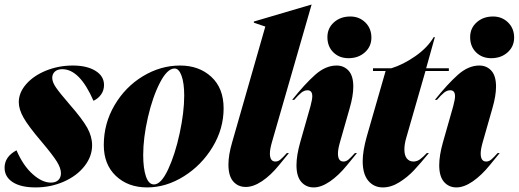

<svg xmlns="http://www.w3.org/2000/svg" viewBox="-33 -806 2264 838"><path d="M285 -520Q346 -520 383.5 -497Q421 -474 421 -435Q421 -412 408.5 -394Q396 -376 375 -366Q315 -504 239 -504Q218 -504 206.5 -493.5Q195 -483 195 -466Q195 -448 211 -424.5Q227 -401 271 -350Q327 -286 348 -248Q369 -210 369 -172Q369 -123 335.5 -80.5Q302 -38 245 -13Q188 12 122 12Q58 12 22.5 -11Q-13 -34 -13 -74Q-13 -122 39 -150Q68 -83 109.5 -46Q151 -9 189 -9Q210 -9 221.5 -20Q233 -31 233 -50Q233 -72 215 -101Q197 -130 148 -188Q91 -255 70 -292Q49 -329 49 -360Q49 -402 81.5 -439Q114 -476 168.5 -498Q223 -520 285 -520Z M609 12Q526 12 473 -38Q420 -88 420 -173Q420 -267 467 -347Q514 -427 591 -473.5Q668 -520 753 -520Q836 -520 889.5 -470.5Q943 -421 943 -333Q943 -244 895 -164.5Q847 -85 769.5 -36.5Q692 12 609 12ZM639 -1Q670 -1 700.5 -66Q731 -131 751 -223.5Q771 -316 771 -389Q771 -443 759.5 -475Q748 -507 729 -507Q697 -507 665 -445Q633 -383 612.5 -293.5Q592 -204 592 -130Q592 -71 604 -36Q616 -1 639 -1Z M1125 -690 1075 -707V-712L1326 -786H1327L1154 -186Q1145 -155 1145 -136Q1145 -101 1169 -101Q1181 -101 1191.5 -110Q1202 -119 1219 -138H1228Q1222 -131 1185.5 -86Q1149 -41 1111 -15.5Q1073 10 1040 10Q1006 10 985 -14Q964 -38 964 -88Q964 -129 980 -184Z M1436 -520Q1468 -520 1488.5 -497.5Q1509 -475 1509 -428Q1509 -388 1493 -333L1451 -186Q1442 -155 1442 -136Q1442 -101 1466 -101Q1478 -101 1488.5 -110Q1499 -119 1516 -138H1525Q1519 -131 1482 -85.5Q1445 -40 1407 -14Q1369 12 1336 12Q1303 12 1282 -12Q1261 -36 1261 -85Q1261 -127 1277 -184L1322 -342Q1330 -372 1330 -386Q1330 -412 1309 -412Q1295 -412 1282 -401.5Q1269 -391 1251 -370H1242Q1297 -439 1342.5 -479.5Q1388 -520 1436 -520ZM1396 -644Q1396 -683 1424.5 -708.5Q1453 -734 1496 -734Q1535 -734 1561.5 -708Q1588 -682 1588 -642Q1588 -603 1559.5 -577.5Q1531 -552 1488 -552Q1448 -552 1422 -577.5Q1396 -603 1396 -644Z M1650 -496H1595V-508H1675Q1727 -524 1780 -561Q1833 -598 1860 -644H1865L1827 -508H1926V-496H1824L1740 -204Q1732 -177 1732 -154Q1732 -127 1743 -114Q1754 -101 1771 -101Q1787 -101 1800 -110.5Q1813 -120 1830 -138H1839Q1802 -93 1774 -63Q1746 -33 1710 -10.5Q1674 12 1638 12Q1599 12 1574.5 -17Q1550 -46 1550 -103Q1550 -147 1568 -211Z M2059 -520Q2091 -520 2111.5 -497.5Q2132 -475 2132 -428Q2132 -388 2116 -333L2074 -186Q2065 -155 2065 -136Q2065 -101 2089 -101Q2101 -101 2111.5 -110Q2122 -119 2139 -138H2148Q2142 -131 2105 -85.5Q2068 -40 2030 -14Q1992 12 1959 12Q1926 12 1905 -12Q1884 -36 1884 -85Q1884 -127 1900 -184L1945 -342Q1953 -372 1953 -386Q1953 -412 1932 -412Q1918 -412 1905 -401.5Q1892 -391 1874 -370H1865Q1920 -439 1965.5 -479.5Q2011 -520 2059 -520ZM2019 -644Q2019 -683 2047.5 -708.5Q2076 -734 2119 -734Q2158 -734 2184.5 -708Q2211 -682 2211 -642Q2211 -603 2182.5 -577.5Q2154 -552 2111 -552Q2071 -552 2045 -577.5Q2019 -603 2019 -644Z"/></svg>

Font: Nyght Serif Dark Italic
Style: Regular
Weight: 800
Italic angle: -16°
Designer: Maksym Kobuzan
Version: Version 0.400